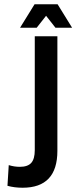

<svg xmlns="http://www.w3.org/2000/svg" viewBox="-20 -870 358 900"><path d="M318 -740H240L196 -796L152 -740H74L142 -850H250ZM249 -700V-163Q249 10 86 10Q48 10 15 1L21 -96Q47 -88 73 -88Q110 -88 126.5 -106.5Q143 -125 143 -166V-700Z"/></svg>

Font: Bebas Kai
Style: Regular
Weight: 400
Designer: Ryoichi Tsunekawa
Foundry: Dharma Type
Version: Version 1.001;PS 001.001;hotconv 1.0.70;makeotf.lib2.5.58329